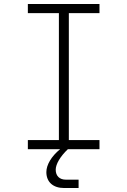

<svg xmlns="http://www.w3.org/2000/svg" viewBox="-20 -750 640 965"><path d="M120 0H282C239 35 213 78 213 115C213 165 247 195 302 195H375V153H311C279 153 260 134 260 103C260 75 283 36 321 0H480V-46H326V-684H480V-730H120V-684H276V-46H120Z"/></svg>

Font: JetBrains Mono Thin
Style: Regular
Weight: 100
Monospace: yes
Designer: Philipp Nurullin, Konstantin Bulenkov
Foundry: JetBrains
Version: Version 2.305